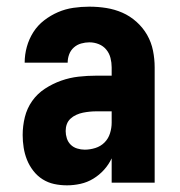

<svg xmlns="http://www.w3.org/2000/svg" viewBox="-20 -548 540 576"><path d="M181 8Q161 8 142.5 4Q124 0 108 -10Q92 -20 80 -35.5Q68 -51 61 -68.5Q54 -86 51 -105Q48 -124 48 -143Q48 -170 54.5 -196.5Q61 -223 76.5 -245Q92 -267 115 -282Q138 -297 163.5 -306Q189 -315 215.5 -318Q242 -321 269 -321H315V-346Q315 -360 311.5 -374Q308 -388 299 -399Q290 -410 276.5 -415.5Q263 -421 248 -421Q236 -421 223.5 -417.5Q211 -414 201.5 -405.5Q192 -397 187.5 -385Q183 -373 183 -360H54Q54 -384 60.5 -407.5Q67 -431 80 -451.5Q93 -472 112.5 -487Q132 -502 154 -511.5Q176 -521 200 -524.5Q224 -528 248 -528Q274 -528 299 -524Q324 -520 347 -510Q370 -500 389.5 -482.5Q409 -465 421.5 -443Q434 -421 439 -396Q444 -371 444 -346V0H315V-73Q306 -54 292 -38.5Q278 -23 260 -12Q242 -1 221.5 3.5Q201 8 181 8ZM234 -99Q250 -99 266 -104Q282 -109 293.5 -120.5Q305 -132 310 -148Q315 -164 315 -180V-214H269Q259 -214 249 -213Q239 -212 229 -210Q219 -208 209 -203.5Q199 -199 191.5 -192Q184 -185 180.5 -175.5Q177 -166 177 -155Q177 -144 180.5 -133Q184 -122 192 -114Q200 -106 211.5 -102.5Q223 -99 234 -99Z"/></svg>

Font: Iosevka Curly Heavy
Style: Regular
Weight: 900
Monospace: yes
Designer: Belleve Invis
Foundry: Belleve Invis
Version: Version 22.1.2; ttfautohint (v1.8.4)